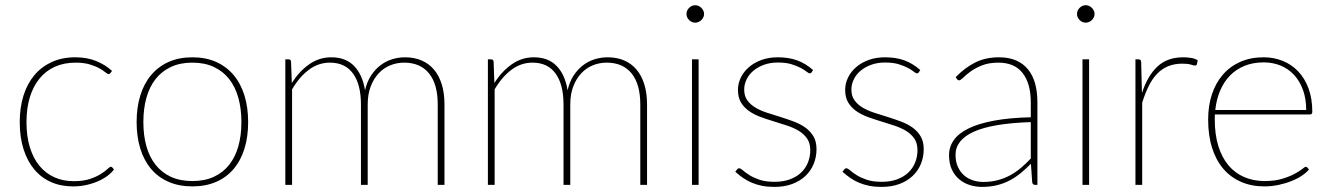

<svg xmlns="http://www.w3.org/2000/svg" viewBox="-20 -726 5225 754"><path d="M413.5 -439Q412 -437.5 410.5 -436.2Q409 -435 406.5 -435Q402.5 -435 394 -442Q385.5 -449 370.5 -457.5Q355.5 -466 332.5 -473Q309.5 -480 277 -480Q231 -480 195.2 -463.8Q159.5 -447.5 134.8 -417Q110 -386.5 97 -343.5Q84 -300.5 84 -246.5Q84 -191 97.2 -147.8Q110.5 -104.5 134.8 -75Q159 -45.5 193.2 -30Q227.5 -14.5 269.5 -14.5Q307.5 -14.5 333.2 -23.2Q359 -32 376 -42.8Q393 -53.5 402 -62.2Q411 -71 415 -71Q419 -71 421.5 -68L427.5 -60.5Q418.5 -48 402.8 -36Q387 -24 366.2 -14.8Q345.5 -5.5 320.2 0.2Q295 6 266.5 6Q219 6 180.5 -11Q142 -28 114.8 -60.5Q87.5 -93 72.5 -140Q57.5 -187 57.5 -246.5Q57.5 -303.5 72.2 -350.5Q87 -397.5 115 -430.8Q143 -464 183.5 -482.5Q224 -501 276 -501Q322 -501 358 -486.2Q394 -471.5 420 -447.5Z M735.5 -501Q788 -501 828.8 -482.8Q869.5 -464.5 897.5 -431.2Q925.5 -398 940 -351Q954.5 -304 954.5 -246.5Q954.5 -189 940 -142.2Q925.5 -95.5 897.5 -62.5Q869.5 -29.5 828.8 -11.8Q788 6 735.5 6Q683 6 642.2 -11.8Q601.5 -29.5 573.5 -62.5Q545.5 -95.5 531 -142.2Q516.5 -189 516.5 -246.5Q516.5 -304 531 -351Q545.5 -398 573.5 -431.2Q601.5 -464.5 642.2 -482.8Q683 -501 735.5 -501ZM735.5 -15Q783.5 -15 819.5 -31.5Q855.5 -48 879.8 -78.5Q904 -109 916 -151.5Q928 -194 928 -246.5Q928 -299 916 -342Q904 -385 879.8 -415.8Q855.5 -446.5 819.5 -463.2Q783.5 -480 735.5 -480Q687.5 -480 651.5 -463.2Q615.5 -446.5 591.2 -415.8Q567 -385 555 -342Q543 -299 543 -246.5Q543 -194 555 -151.5Q567 -109 591.2 -78.5Q615.5 -48 651.5 -31.5Q687.5 -15 735.5 -15Z M1100.5 0V-493H1113Q1122.5 -493 1123 -483L1126 -400Q1155 -446 1194.2 -473.5Q1233.5 -501 1281 -501Q1337.5 -501 1370.5 -467Q1403.5 -433 1413.5 -371.5Q1421 -404.5 1436.8 -428.8Q1452.5 -453 1473.5 -469.2Q1494.5 -485.5 1519.5 -493.2Q1544.5 -501 1571 -501Q1606.5 -501 1635.2 -488.8Q1664 -476.5 1684 -453Q1704 -429.5 1714.8 -395Q1725.5 -360.5 1725.5 -315.5V0H1699V-315.5Q1699 -395.5 1664.8 -437.8Q1630.5 -480 1567 -480Q1539 -480 1513.2 -469.8Q1487.5 -459.5 1467.8 -438.8Q1448 -418 1436 -387.2Q1424 -356.5 1424 -315.5V0H1397.5V-315.5Q1397.5 -394 1366.5 -437Q1335.5 -480 1275.5 -480Q1230.5 -480 1193 -452Q1155.5 -424 1127 -375V0Z M1896 0V-493H1908.5Q1918 -493 1918.5 -483L1921.5 -400Q1950.5 -446 1989.8 -473.5Q2029 -501 2076.5 -501Q2133 -501 2166 -467Q2199 -433 2209 -371.5Q2216.5 -404.5 2232.2 -428.8Q2248 -453 2269 -469.2Q2290 -485.5 2315 -493.2Q2340 -501 2366.5 -501Q2402 -501 2430.8 -488.8Q2459.5 -476.5 2479.5 -453Q2499.5 -429.5 2510.2 -395Q2521 -360.5 2521 -315.5V0H2494.5V-315.5Q2494.5 -395.5 2460.2 -437.8Q2426 -480 2362.5 -480Q2334.5 -480 2308.8 -469.8Q2283 -459.5 2263.2 -438.8Q2243.5 -418 2231.5 -387.2Q2219.5 -356.5 2219.5 -315.5V0H2193V-315.5Q2193 -394 2162 -437Q2131 -480 2071 -480Q2026 -480 1988.5 -452Q1951 -424 1922.5 -375V0Z M2723.5 -493V0H2697.5V-493ZM2745 -671Q2745 -664 2742 -658Q2739 -652 2734.2 -647.2Q2729.5 -642.5 2723.2 -639.8Q2717 -637 2710.5 -637Q2696.5 -637 2686.2 -647.2Q2676 -657.5 2676 -671Q2676 -685 2686.2 -695.2Q2696.5 -705.5 2710.5 -705.5Q2717 -705.5 2723.2 -702.8Q2729.5 -700 2734.2 -695.2Q2739 -690.5 2742 -684.2Q2745 -678 2745 -671Z M3167.5 -442.5Q3165 -438 3160 -438Q3155.5 -438 3147.2 -444.8Q3139 -451.5 3124.5 -459.2Q3110 -467 3088.2 -473.8Q3066.5 -480.5 3034.5 -480.5Q3005 -480.5 2980.8 -471.8Q2956.5 -463 2939 -448.5Q2921.5 -434 2912 -414.5Q2902.5 -395 2902.5 -374Q2902.5 -349 2914.8 -332Q2927 -315 2947 -303.2Q2967 -291.5 2992.5 -283.2Q3018 -275 3044.5 -266.8Q3071 -258.5 3096.5 -249Q3122 -239.5 3142 -225.5Q3162 -211.5 3174.2 -191Q3186.5 -170.5 3186.5 -140.5Q3186.5 -109.5 3175.5 -82.5Q3164.5 -55.5 3143.2 -35.2Q3122 -15 3091.2 -3.5Q3060.5 8 3021 8Q2994.5 8 2973 3.8Q2951.5 -0.5 2933 -8.2Q2914.5 -16 2898.5 -27Q2882.5 -38 2867.5 -51.5L2874 -60Q2876 -62.5 2877.8 -63.8Q2879.5 -65 2883.5 -65Q2888.5 -65 2897.8 -56.8Q2907 -48.5 2922.8 -38.5Q2938.5 -28.5 2962.5 -20.2Q2986.5 -12 3021.5 -12Q3056 -12 3082.2 -21.8Q3108.5 -31.5 3126.2 -48.5Q3144 -65.5 3153 -88.2Q3162 -111 3162 -136.5Q3162 -163.5 3149.8 -181.5Q3137.5 -199.5 3117.5 -211.8Q3097.5 -224 3072 -232.5Q3046.5 -241 3020 -249Q2993.5 -257 2968 -266.2Q2942.5 -275.5 2922.5 -289.2Q2902.5 -303 2890.2 -323Q2878 -343 2878 -373Q2878 -398 2889.2 -421.2Q2900.5 -444.5 2921 -462.2Q2941.5 -480 2970.2 -490.5Q2999 -501 3034.5 -501Q3077.5 -501 3110.5 -489Q3143.5 -477 3173 -451Z M3588.5 -442.5Q3586 -438 3581 -438Q3576.5 -438 3568.2 -444.8Q3560 -451.5 3545.5 -459.2Q3531 -467 3509.2 -473.8Q3487.5 -480.5 3455.5 -480.5Q3426 -480.5 3401.8 -471.8Q3377.5 -463 3360 -448.5Q3342.5 -434 3333 -414.5Q3323.5 -395 3323.5 -374Q3323.5 -349 3335.8 -332Q3348 -315 3368 -303.2Q3388 -291.5 3413.5 -283.2Q3439 -275 3465.5 -266.8Q3492 -258.5 3517.5 -249Q3543 -239.5 3563 -225.5Q3583 -211.5 3595.2 -191Q3607.5 -170.5 3607.5 -140.5Q3607.5 -109.5 3596.5 -82.5Q3585.5 -55.5 3564.2 -35.2Q3543 -15 3512.2 -3.5Q3481.5 8 3442 8Q3415.5 8 3394 3.8Q3372.5 -0.5 3354 -8.2Q3335.5 -16 3319.5 -27Q3303.5 -38 3288.5 -51.5L3295 -60Q3297 -62.5 3298.8 -63.8Q3300.5 -65 3304.5 -65Q3309.5 -65 3318.8 -56.8Q3328 -48.5 3343.8 -38.5Q3359.5 -28.5 3383.5 -20.2Q3407.5 -12 3442.5 -12Q3477 -12 3503.2 -21.8Q3529.5 -31.5 3547.2 -48.5Q3565 -65.5 3574 -88.2Q3583 -111 3583 -136.5Q3583 -163.5 3570.8 -181.5Q3558.5 -199.5 3538.5 -211.8Q3518.5 -224 3493 -232.5Q3467.5 -241 3441 -249Q3414.5 -257 3389 -266.2Q3363.5 -275.5 3343.5 -289.2Q3323.5 -303 3311.2 -323Q3299 -343 3299 -373Q3299 -398 3310.2 -421.2Q3321.5 -444.5 3342 -462.2Q3362.5 -480 3391.2 -490.5Q3420 -501 3455.5 -501Q3498.5 -501 3531.5 -489Q3564.5 -477 3594 -451Z M4045 0Q4035 0 4033.5 -10.5L4028.5 -83Q4008 -62 3987.2 -45.2Q3966.5 -28.5 3943.8 -16.8Q3921 -5 3894.5 1.5Q3868 8 3836 8Q3812.5 8 3789.5 1Q3766.5 -6 3748 -21Q3729.5 -36 3718.2 -59.8Q3707 -83.5 3707 -117Q3707 -149.5 3725.8 -176Q3744.5 -202.5 3784 -221.8Q3823.5 -241 3884 -252.2Q3944.5 -263.5 4028 -265.5V-324Q4028 -398 3996 -439Q3964 -480 3901 -480Q3863.5 -480 3836.5 -469.2Q3809.5 -458.5 3791.5 -445.2Q3773.5 -432 3762.8 -421.2Q3752 -410.5 3746.5 -410.5Q3741.5 -410.5 3737.5 -416L3733 -423Q3770 -461 3810.5 -481Q3851 -501 3903 -501Q3941.5 -501 3970 -488.8Q3998.5 -476.5 4017.2 -453.5Q4036 -430.5 4045 -397.8Q4054 -365 4054 -324V0ZM3841 -11.5Q3873 -11.5 3899.5 -18.8Q3926 -26 3948.5 -38.5Q3971 -51 3990.5 -67.8Q4010 -84.5 4028 -103.5V-246.5Q3877 -241.5 3804.8 -209Q3732.5 -176.5 3732.5 -118Q3732.5 -90.5 3741.8 -70.5Q3751 -50.5 3766.2 -37.2Q3781.5 -24 3801 -17.8Q3820.5 -11.5 3841 -11.5Z M4257 -493V0H4231V-493ZM4278.5 -671Q4278.5 -664 4275.5 -658Q4272.5 -652 4267.8 -647.2Q4263 -642.5 4256.8 -639.8Q4250.5 -637 4244 -637Q4230 -637 4219.8 -647.2Q4209.5 -657.5 4209.5 -671Q4209.5 -685 4219.8 -695.2Q4230 -705.5 4244 -705.5Q4250.5 -705.5 4256.8 -702.8Q4263 -700 4267.8 -695.2Q4272.5 -690.5 4275.5 -684.2Q4278.5 -678 4278.5 -671Z M4439 0V-493H4451Q4461 -493 4461.5 -482L4464.5 -360.5Q4486 -427.5 4524.8 -464.2Q4563.5 -501 4626.5 -501Q4641 -501 4656.2 -498.8Q4671.5 -496.5 4683.5 -489.5L4680.5 -474Q4678.5 -468.5 4673.5 -468.5Q4668 -468.5 4656.8 -472.2Q4645.5 -476 4623.5 -476Q4592 -476 4568 -466.2Q4544 -456.5 4525 -437.2Q4506 -418 4491.8 -389.5Q4477.5 -361 4465.5 -323V0Z M4942.5 -501Q4982.5 -501 5017.2 -487Q5052 -473 5078 -445.8Q5104 -418.5 5118.8 -378.5Q5133.5 -338.5 5133.5 -287Q5133.5 -276.5 5124.5 -276.5H4751Q4750.5 -271.5 4750.5 -266.5Q4750.5 -261.5 4750.5 -256.5Q4750.5 -197.5 4764.5 -152.5Q4778.5 -107.5 4804 -77Q4829.5 -46.5 4865.8 -30.8Q4902 -15 4946.5 -15Q4986 -15 5015 -23.8Q5044 -32.5 5063.5 -43Q5083 -53.5 5093.8 -62.2Q5104.5 -71 5107.5 -71Q5111.5 -71 5114 -68L5120.5 -60.5Q5110.5 -48 5092.5 -36Q5074.5 -24 5051.2 -14.8Q5028 -5.5 5000.8 0.2Q4973.5 6 4945 6Q4894.5 6 4853.8 -11.8Q4813 -29.5 4784.2 -63Q4755.5 -96.5 4740 -145.2Q4724.5 -194 4724.5 -256.5Q4724.5 -310.5 4739.2 -355.2Q4754 -400 4782 -432.5Q4810 -465 4850.5 -483Q4891 -501 4942.5 -501ZM4943 -481Q4901 -481 4867.8 -467.5Q4834.5 -454 4810.5 -429.5Q4786.5 -405 4771.8 -370.5Q4757 -336 4752.5 -294H5109.5Q5109.5 -338.5 5096.8 -373.2Q5084 -408 5061.8 -432Q5039.5 -456 5009 -468.5Q4978.5 -481 4943 -481Z"/></svg>

Font: Lato Thin
Style: Regular
Weight: 200
Designer: Lukasz Dziedzic
Foundry: tyPoland Lukasz Dziedzic
Version: Version 2.007; 2014-02-27